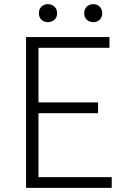

<svg xmlns="http://www.w3.org/2000/svg" viewBox="-20 -908 613 928"><path d="M106 0V-729H509V-677H166V-413H454V-361H166V-52H520V0ZM211 -801Q193 -801 180.5 -812.5Q168 -824 168 -844Q168 -864 180.5 -876Q193 -888 211 -888Q230 -888 243 -876Q256 -864 256 -844Q256 -824 243 -812.5Q230 -801 211 -801ZM431 -801Q412 -801 399.5 -812.5Q387 -824 387 -844Q387 -864 399.5 -876Q412 -888 431 -888Q449 -888 461.5 -876Q474 -864 474 -844Q474 -824 461.5 -812.5Q449 -801 431 -801Z"/></svg>

Font: Noto Sans KR Thin Light
Style: Regular
Weight: 300
Version: Version 2.004-H2;hotconv 1.0.118;makeotfexe 2.5.65603